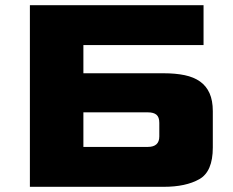

<svg xmlns="http://www.w3.org/2000/svg" viewBox="-20 -720 897 740"><path d="M95.2 0V-700H764.5V-546.2H301.4V-437.6H611.3Q656.5 -437.6 691.6 -430.3Q726.8 -423 750.9 -405.9Q775.1 -388.8 787.6 -360.8Q800.2 -332.8 800.2 -291.7V-151.5Q800.2 -58.7 748.2 -29.4Q696.2 0 611.3 0ZM301.4 -153.8H550.1Q571.8 -153.8 582.9 -163.9Q594 -173.9 594 -194.2V-246.7Q594 -268.7 582.9 -277.9Q571.8 -287 550.1 -287H301.4Z"/></svg>

Font: Science Gothic
Style: Regular
Weight: 400
Designer: Thomas Phinney, Vassil Kateliev, Brandon Buerkle
Foundry: Font Detective LLC
Version: Version 1.018